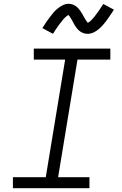

<svg xmlns="http://www.w3.org/2000/svg" viewBox="-20 -991 640 1011"><path d="M48 0V-58H221L323 -677H158V-735H561V-677H388L286 -58H451V0ZM442 -813Q437 -813 432 -813.5Q427 -814 422.5 -815.5Q418 -817 413.5 -819Q409 -821 405 -823.5Q401 -826 397.5 -829Q394 -832 391 -835Q388 -838 385 -842Q382 -846 379 -850Q376 -854 373.5 -858Q371 -862 369 -866Q367 -870 365 -873.5Q363 -877 360.5 -882Q358 -887 355 -891.5Q352 -896 350 -899.5Q348 -903 345 -907Q342 -911 340 -912Q338 -911 333.5 -908Q329 -905 324.5 -900.5Q320 -896 317 -893Q314 -890 311.5 -887Q309 -884 306.5 -880.5Q304 -877 301 -873.5Q298 -870 294.5 -865.5Q291 -861 288 -856.5Q285 -852 281.5 -847Q278 -842 274 -836.5Q270 -831 266.5 -825Q263 -819 259 -813L203 -843Q214 -861 224.5 -876Q235 -891 244.5 -903.5Q254 -916 262.5 -926Q271 -936 284 -946.5Q297 -957 311.5 -964Q326 -971 341 -971Q351 -971 360.5 -968Q370 -965 378 -959.5Q386 -954 392 -947.5Q398 -941 403.5 -933Q409 -925 413 -918Q417 -911 422.5 -901Q428 -891 432.5 -884Q437 -877 442 -871Q445 -872 449.5 -875Q454 -878 458.5 -882.5Q463 -887 465.5 -890Q468 -893 471 -896Q474 -899 476.5 -902.5Q479 -906 482 -909.5Q485 -913 488 -917.5Q491 -922 494.5 -926.5Q498 -931 501.5 -936Q505 -941 508.5 -946.5Q512 -952 516 -958Q520 -964 524 -970L580 -940Q568 -922 558 -907Q548 -892 538.5 -879.5Q529 -867 520 -857Q511 -847 498.5 -836.5Q486 -826 471.5 -819.5Q457 -813 442 -813Z"/></svg>

Font: Iosevka Curly Slab LtEx
Style: Italic
Weight: 300
Width: 7
Italic angle: -9°
Monospace: yes
Designer: Belleve Invis
Foundry: Belleve Invis
Version: Version 11.1.0; ttfautohint (v1.8.3)